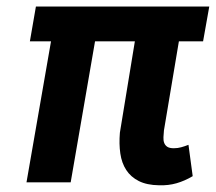

<svg xmlns="http://www.w3.org/2000/svg" viewBox="-20 -548 649 577"><path d="M590.3 -423.8H517.6L472.7 -156.2Q471.7 -145.5 471.2 -135.7Q470.7 -126 473.4 -118.7Q476.1 -111.3 482.7 -106.9Q489.3 -102.5 502.4 -102.5Q514.2 -102.5 524.7 -105.5Q535.2 -108.4 546.4 -112.8L559.1 -18.6Q535.2 -4.4 510.5 2.7Q485.8 9.8 458 8.8Q421.4 8.3 397.2 -3.9Q373 -16.1 359.4 -37.1Q345.7 -58.1 341.6 -86.7Q337.4 -115.2 340.3 -149.4L385.3 -423.8H265.6L192.4 0H59.6L133.3 -423.8H69.8L87.9 -528.3H608.9Z"/></svg>

Font: Roboto Mono
Style: Bold Italic
Weight: 700
Designer: Google
Version: Version 2.000985; 2015; ttfautohint (v1.3)